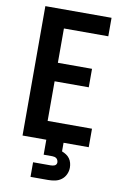

<svg xmlns="http://www.w3.org/2000/svg" viewBox="-102 -794 705 1074"><g transform="rotate(10 250.0 -257.5)"><path d="M66 0V-735H442V-630H190V-435H384V-330H190V-105H442V0ZM150 220V137H250Q256 137 261.5 136Q267 135 272 133Q277 131 280.5 126Q284 121 284 115Q284 109 281.5 102.5Q279 96 274 92Q269 88 262.5 86.5Q256 85 250 85H201V0H299V49Q312 54 323.5 61.5Q335 69 343 80Q351 91 354.5 104.5Q358 118 358 131Q358 151 349.5 169.5Q341 188 325 200Q309 212 289.5 216Q270 220 250 220Z"/></g></svg>

Font: Iosevka Term Curly Extrabold
Style: Regular
Weight: 800
Designer: Belleve Invis
Foundry: Belleve Invis
Version: Version 32.3.0